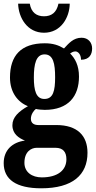

<svg xmlns="http://www.w3.org/2000/svg" viewBox="-27 -783 518 1038"><path d="M211 -606C302 -606 349 -688 350 -763H289C279 -715 251 -695 211 -695C171 -695 142 -715 134 -763H71C73 -688 120 -606 211 -606ZM196 235C366 235 446 162 446 43C446 -49 392 -107 277 -107H180C158 -107 140 -116 140 -141C140 -165 156 -186 167 -194C177 -191 203 -189 215 -189C343 -189 400 -263 400 -369C400 -429 379 -467 352 -494C360 -499 368 -505 381 -505C393 -505 411 -491 411 -460C456 -460 471 -489 471 -521C471 -552 451 -579 414 -579C370 -579 345 -549 319 -521C289 -539 259 -549 215 -549C86 -549 27 -482 27 -364C27 -283 70 -230 124 -209C75 -181 40 -150 40 -106C40 -59 75 -36 108 -23C39 -14 -7 29 -7 99C-7 187 60 235 196 235ZM213 -248C168 -248 156 -294 156 -364C156 -437 168 -489 214 -489C261 -489 271 -439 271 -365C271 -293 261 -248 213 -248ZM199 176C146 176 105 148 105 97C105 35 144 16 171 16H273C314 16 332 39 332 78C332 137 285 176 199 176Z"/></svg>

Font: Noto Serif Sinhala ExtraCondensed ExtraBold
Style: Regular
Weight: 800
Width: 2
Designer: Jelle Bosma - Monotype Design Team
Foundry: Monotype Imaging Inc.
Version: Version 2.007